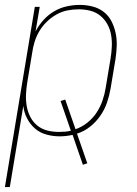

<svg xmlns="http://www.w3.org/2000/svg" viewBox="-40 -548 560 783"><path d="M-20 215 102 -520H122L105 -420Q118 -445 137.5 -466.5Q157 -488 181 -502Q205 -516 232 -522Q259 -528 285 -528Q312 -528 337.5 -521.5Q363 -515 383 -499.5Q403 -484 414.5 -461.5Q426 -439 431.5 -413.5Q437 -388 436 -361Q435 -334 431 -307L411 -187Q406 -158 396.5 -130Q387 -102 369.5 -76.5Q352 -51 327.5 -31.5Q303 -12 274 -3L316 118L298 124L256 2Q243 5 229.5 6.5Q216 8 203 8Q175 8 148.5 0.5Q122 -7 102.5 -24Q83 -41 70.5 -65Q58 -89 55 -116L0 215ZM200 -10Q212 -10 225 -11Q238 -12 249 -15L207 -136L226 -142L268 -21Q294 -30 316.5 -48Q339 -66 354 -89Q369 -112 378 -138Q387 -164 391 -190L411 -310Q415 -334 416 -358.5Q417 -383 413 -406Q409 -429 398 -449Q387 -469 369.5 -483.5Q352 -498 329 -504Q306 -510 281 -510Q258 -510 235 -505.5Q212 -501 190.5 -489Q169 -477 151 -459.5Q133 -442 120.5 -421Q108 -400 101 -377Q94 -354 91 -331L71 -211Q67 -187 66 -162.5Q65 -138 69 -115Q73 -92 83.5 -71.5Q94 -51 111.5 -36.5Q129 -22 152 -16Q175 -10 200 -10Z"/></svg>

Font: Iosevka Thin
Style: Italic
Weight: 100
Italic angle: -9°
Monospace: yes
Designer: Belleve Invis
Foundry: Belleve Invis
Version: Version 32.5.0; ttfautohint (v1.8.4)